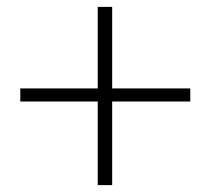

<svg xmlns="http://www.w3.org/2000/svg" viewBox="-20 -634 611 558"><path d="M264 -96V-614H306V-96ZM533 -339H39V-377H533Z"/></svg>

Font: Noto Serif KR ExtraLight
Style: Regular
Weight: 200
Designer: Ryoko NISHIZUKA 西塚涼子 (kana & ideographs); Frank Grießhammer (Latin, Greek & Cyrillic); Wenlong ZHANG 张文龙 (bopomofo); San
Foundry: Adobe
Version: Version 2.002-H1;hotconv 1.1.0;makeotfexe 2.6.0